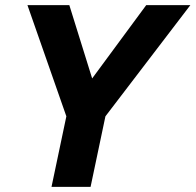

<svg xmlns="http://www.w3.org/2000/svg" viewBox="-20 -730 764 750"><path d="M181.2 0 239.2 -275.6 87.2 -710H250.8L340 -423.6L551.2 -710H723.6L391.8 -275.6L333.8 0Z"/></svg>

Font: Geist
Style: Italic
Weight: 400
Italic angle: -12°
Designer: Basement.studio, Andrés Briganti, Mateo Zaragoza
Foundry: Basement.studio, Vercel, Andrés Briganti, Guido Ferreyra, Mateo Zaragoza
Version: Version 1.500